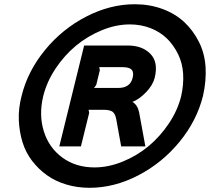

<svg xmlns="http://www.w3.org/2000/svg" viewBox="-20 -853 1000 906"><path d="M606 -485.8Q612.3 -512.2 601.1 -524.2Q589.8 -536.1 558.1 -536.1H448.2L451.2 -522L434.1 -452.1L423.8 -438H538.1Q594.2 -438 606 -485.8ZM636.2 -324.2 666 -162.1H551.8L528.8 -289.1Q524.4 -314.9 512 -325Q499.5 -335 467.8 -335H397.9L400.9 -320.8L361.8 -162.1H259.8L377 -638.2H583Q651.4 -638.2 689.7 -598.9Q728 -559.6 710 -485.8Q701.2 -451.2 669.4 -418Q637.7 -384.8 605 -372.1Q628.4 -358.4 636.2 -324.2ZM835 -399.9Q847.2 -454.6 844.2 -504.4Q841.3 -554.2 820.6 -596.9Q799.8 -639.6 768.1 -670.9Q736.3 -702.1 690.7 -720Q645 -737.8 592.8 -737.8Q527.3 -737.8 460.2 -710.2Q393.1 -682.6 338.1 -637Q283.2 -591.3 241.9 -529.1Q200.7 -466.8 184.1 -399.9Q162.6 -311 186.8 -233.4Q210.9 -155.8 274.4 -109.4Q337.9 -63 425.8 -63Q491.7 -63 559.3 -90.6Q627 -118.2 681.6 -163.8Q736.3 -209.5 777.6 -271.5Q818.8 -333.5 835 -399.9ZM938 -400.9Q908.7 -283.2 826.7 -183.3Q744.6 -83.5 631.6 -25.1Q518.6 33.2 402.8 33.2Q344.7 33.2 292.7 17.6Q240.7 2 201.2 -26.4Q161.6 -54.7 131.3 -94.2Q101.1 -133.8 86.2 -182.1Q71.3 -230.5 68.8 -285.9Q66.4 -341.3 82 -400.9Q110.8 -517.6 192.6 -617.2Q274.4 -716.8 387.2 -774.9Q500 -833 616.2 -833Q686 -833 746.3 -810.8Q806.6 -788.6 848.9 -749.3Q891.1 -710 918.5 -655.8Q945.8 -601.6 950 -537.1Q954.1 -472.7 938 -400.9Z"/></svg>

Font: Sinkin Sans 700 Bold Italic
Style: Bold Italic
Weight: 700
Italic angle: -112°
Designer: Keith Bates
Foundry: K-Type
Version: Sinkin Sans (version 1.0)  by Keith Bates   •   © 2014   www